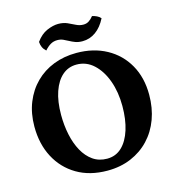

<svg xmlns="http://www.w3.org/2000/svg" viewBox="-126 -978 1000 1094"><g transform="rotate(-15 374.5 -431.5)"><path d="M374 9Q269.6 9 193.8 -35.8Q118 -80.6 76.5 -159.3Q35 -238 35 -340.6Q35 -419 60.5 -482.5Q86 -546 131.6 -591.4Q177.2 -636.8 239 -660.9Q300.8 -685 374 -685Q474.4 -685 551.2 -643Q628 -601 671 -525.1Q714 -449.2 714 -348.4Q714 -270.2 690 -204.9Q666 -139.6 620.9 -91.8Q575.8 -44 513.2 -17.5Q450.6 9 374 9ZM389.2 -57.4Q440.4 -57.4 476.1 -91.5Q511.8 -125.6 530.8 -186Q549.8 -246.4 549.8 -325.4Q549.8 -407.6 525.7 -474.3Q501.6 -541 458.5 -580.9Q415.4 -620.8 357.8 -620.8Q309.6 -620.8 274.2 -590.3Q238.8 -559.8 219 -502.7Q199.2 -445.6 199.2 -365.8Q199.2 -304.6 211 -248.9Q222.8 -193.2 246.5 -150.2Q270.2 -107.2 305.7 -82.3Q341.2 -57.4 389.2 -57.4ZM426.6 -740.2Q402.6 -740.2 384.7 -746.9Q366.8 -753.6 352 -761.9Q337.2 -770.2 321.9 -776.9Q306.6 -783.6 288 -783.6Q265.6 -783.6 247.7 -772.9Q229.8 -762.2 212.8 -742.6Q199.2 -754.8 192.9 -768.5Q186.6 -782.2 185.4 -800.6Q214 -840.4 250.3 -856Q286.6 -871.6 316.8 -871.6Q347 -871.6 370.2 -861.3Q393.4 -851 413.4 -840.7Q433.4 -830.4 456.2 -830.4Q474.8 -830.4 488.9 -839.9Q503 -849.4 515.2 -864.8Q528.6 -862 542.2 -855.7Q555.8 -849.4 564.6 -838.8Q540.2 -790.6 504.8 -765.4Q469.4 -740.2 426.6 -740.2Z"/></g></svg>

Font: Vollkorn
Style: Regular
Weight: 400
Designer: Friedrich Althausen
Foundry: Friedrich Althausen
Version: Version 4.104